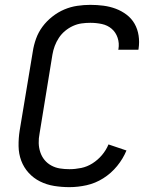

<svg xmlns="http://www.w3.org/2000/svg" viewBox="-20 -763 640 791"><path d="M266 8Q234 8 203 3Q172 -2 145 -15.5Q118 -29 98 -51Q78 -73 67.5 -101Q57 -129 56.5 -161Q56 -193 61 -225L115 -550Q119 -577 128.5 -603.5Q138 -630 155 -653Q172 -676 195.5 -694.5Q219 -713 245 -724Q271 -735 298.5 -739Q326 -743 352 -743Q380 -743 406.5 -739.5Q433 -736 457 -727Q481 -718 501.5 -702.5Q522 -687 534.5 -665Q547 -643 551 -616.5Q555 -590 551 -563Q551 -561 550.5 -560Q550 -559 550 -558H467Q467 -559 467.5 -559.5Q468 -560 468 -561Q472 -585 464.5 -607.5Q457 -630 440 -644.5Q423 -659 400 -664Q377 -669 352 -669Q334 -669 316 -666.5Q298 -664 280.5 -656Q263 -648 248 -635.5Q233 -623 222.5 -607Q212 -591 205.5 -573.5Q199 -556 196 -538L143 -213Q139 -193 139.5 -173.5Q140 -154 146 -136Q152 -118 163.5 -104Q175 -90 191.5 -81Q208 -72 227 -69Q246 -66 266 -66Q290 -66 314.5 -71Q339 -76 361 -90Q383 -104 400 -124Q417 -144 427 -168L501 -143Q487 -109 462.5 -79Q438 -49 405.5 -28.5Q373 -8 337 0Q301 8 266 8Z"/></svg>

Font: Iosevka SS04 Extended
Style: Italic
Weight: 400
Width: 7
Italic angle: -9°
Monospace: yes
Designer: Belleve Invis
Foundry: Belleve Invis
Version: Version 19.0.0; ttfautohint (v1.8.4)